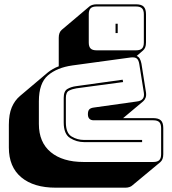

<svg xmlns="http://www.w3.org/2000/svg" viewBox="-20 -750 796 889"><path d="M561 119H238Q136 119 78.5 71Q21 23 21 -67V-172Q21 -221 34.5 -253Q48 -285 73 -306L202 -415Q212 -423 225 -430.5Q238 -438 252 -443V-575Q252 -588 255.5 -597Q259 -606 266 -612L395 -721Q400 -725 408.5 -727.5Q417 -730 427 -730H610Q635 -730 645.5 -719Q656 -708 656 -684V-553Q656 -540 652.5 -531Q649 -522 642 -516L613 -491Q622 -487 627 -478.5Q632 -470 635 -455L656 -322Q658 -307 654 -297Q650 -287 643 -281L550 -203H690Q714 -203 725 -192.5Q736 -182 736 -157V-36Q736 -23 732.5 -14Q729 -5 722 1L592 109Q588 113 579.5 116Q571 119 561 119ZM427 -720Q408 -720 399.5 -711.5Q391 -703 391 -684V-553Q391 -534 399.5 -525.5Q408 -517 427 -517H610Q629 -517 637.5 -525.5Q646 -534 646 -553V-684Q646 -703 637.5 -711.5Q629 -720 610 -720ZM525 -640V-597H515V-640ZM315 -447Q244 -437 202 -401Q160 -365 160 -281V-176Q160 -91 215 -45.5Q270 0 367 0H690Q709 0 717.5 -8.5Q726 -17 726 -36V-157Q726 -176 717.5 -184.5Q709 -193 690 -193H414Q401 -193 394 -200Q387 -207 387 -221Q387 -236 393 -243Q399 -250 414 -252L613 -280Q632 -282 640.5 -292Q649 -302 646 -321L625 -453Q622 -472 613.5 -479Q605 -486 586 -484ZM548 -381 550 -370 334 -341Q315 -338 300 -330.5Q285 -323 285 -297V-183Q285 -134 311.5 -118Q338 -102 369 -102H638V-92H369Q335 -92 305 -110.5Q275 -129 275 -183V-297Q275 -328 292 -338Q309 -348 332 -351Z"/></svg>

Font: Bungee Shade
Style: Regular
Weight: 400
Designer: David Jonathan Ross
Foundry: David Jonathan Ross
Version: Version 1.001;PS 1.0;hotconv 1.0.72;makeotf.lib2.5.5900